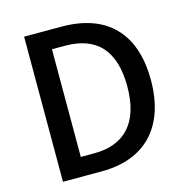

<svg xmlns="http://www.w3.org/2000/svg" viewBox="-108 -839 915 942"><g transform="rotate(-15 349.5 -368.5)"><path d="M97 0H294C514 0 643 -132 643 -371C643 -611 514 -737 288 -737H97ZM213 -95V-642H280C438 -642 523 -555 523 -371C523 -188 438 -95 280 -95Z"/></g></svg>

Font: Noto Sans JP Medium
Style: Regular
Weight: 500
Designer: Ryoko NISHIZUKA  (kana, bopomofo & ideographs); Paul D. Hunt (Latin, Greek & Cyrillic); Sandoll Communications , Soo-you
Foundry: Adobe
Version: Version 2.002;hotconv 1.0.116;makeotfexe 2.5.65601